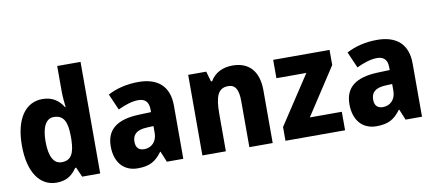

<svg xmlns="http://www.w3.org/2000/svg" viewBox="-69 -1019 2919 1288"><g transform="rotate(-10 1390.5 -375.0)"><path d="M227 10C296 10 335 -20 366 -66H373L402 0H525V-760H366V-590C366 -553 370 -510 374 -479H370C340 -528 296 -559 229 -559C115 -559 40 -459 40 -275C40 -92 114 10 227 10ZM284 -119C232 -119 201 -169 201 -274C201 -376 232 -427 283 -427C351 -427 374 -378 374 -280V-258C372 -163 348 -119 284 -119Z M883 -560C803 -560 732 -542 674 -511L722 -401C773 -425 819 -440 862 -440C907 -440 932 -416 932 -364V-346L846 -343C702 -337 626 -283 626 -166C626 -57 685 10 780 10C862 10 903 -15 946 -73H949L979 0H1091V-363C1091 -494 1015 -560 883 -560ZM887 -249 932 -251V-204C932 -145 894 -109 845 -109C810 -109 788 -127 788 -169C788 -217 815 -246 887 -249Z M1524 -559C1458 -559 1403 -533 1372 -479H1364L1344 -549H1221V0H1381V-253C1381 -372 1401 -428 1472 -428C1522 -428 1541 -389 1541 -313V0H1700V-359C1700 -495 1631 -559 1524 -559Z M2193 0V-126H1975L2184 -446V-549H1800V-424H2004L1787 -94V0Z M2509 -560C2429 -560 2358 -542 2300 -511L2348 -401C2399 -425 2445 -440 2488 -440C2533 -440 2558 -416 2558 -364V-346L2472 -343C2328 -337 2252 -283 2252 -166C2252 -57 2311 10 2406 10C2488 10 2529 -15 2572 -73H2575L2605 0H2717V-363C2717 -494 2641 -560 2509 -560ZM2513 -249 2558 -251V-204C2558 -145 2520 -109 2471 -109C2436 -109 2414 -127 2414 -169C2414 -217 2441 -246 2513 -249Z"/></g></svg>

Font: Noto Sans Gujarati UI SemiCondensed ExtraBold
Style: Regular
Weight: 800
Width: 4
Designer: Jelle Bosma - Monotype Design Team, Universal Thirst
Foundry: Monotype Imaging Inc.
Version: Version 2.106